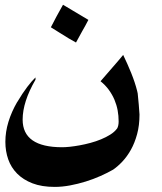

<svg xmlns="http://www.w3.org/2000/svg" viewBox="-20 -562 665 787"><path d="M342.3 -480.5Q335.9 -468.8 329.6 -456.5Q323.2 -444.3 316.4 -433.1Q304.7 -410.6 291.5 -387.7L262.2 -404.3Q244.1 -415.5 225.3 -427.2Q206.5 -439 188.5 -450.2Q193.8 -460 199.5 -471.2Q205.1 -482.4 210.4 -492.2Q217.3 -504.9 224.4 -517.6Q231.4 -530.3 238.3 -542.5ZM544.4 -179.2Q546.9 -155.8 548.8 -133.3Q550.8 -110.8 551.8 -92.8Q551.8 -48.3 542 -12.2Q532.2 23.9 516.6 51.8Q501 79.6 481.9 99.9Q462.9 120.1 443.8 133.3Q420.9 146.5 391.8 159.4Q362.8 172.4 331.3 182.1Q299.8 191.9 267.3 198Q234.9 204.1 204.1 204.1Q151.4 204.1 113.3 189.5Q75.2 174.8 50.3 149.7Q25.4 124.5 13.7 91.1Q2 57.6 2 19.5Q2 -21.5 14.6 -62.7Q27.3 -104 50.3 -143.6V-143.1Q72.3 -180.2 91.8 -205.8Q111.3 -231.4 125.5 -244.6V-235.4Q72.8 -144.5 72.8 -71.8Q72.8 41.5 234.9 41.5Q247.6 41.5 266.4 39.6Q285.2 37.6 306.6 33.7Q328.1 29.8 350.8 23.7Q373.5 17.6 394.3 9Q415 0.5 432.1 -10.3Q449.2 -21 459.5 -34.7V-34.2Q466.3 -45.4 466.3 -64.5Q466.3 -87.4 462.2 -109.9Q458 -132.3 449 -153.6Q439.9 -174.8 425.8 -194.1Q411.6 -213.4 392.1 -229Q403.3 -242.7 416 -256.6Q428.7 -270.5 439.9 -284.2Q451.2 -297.4 462.4 -310.1Q473.6 -322.8 484.9 -336.9Q502.4 -300.8 518.1 -262Q533.7 -223.1 542 -189.9Z"/></svg>

Font: XB Khoramshahr
Style: Bold
Weight: 700
Designer: Behnam
Foundry: Irmug
Version: Version 8.005 2009